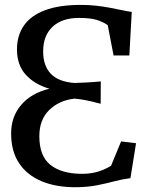

<svg xmlns="http://www.w3.org/2000/svg" viewBox="-20 -772 630 803"><path d="M298 11Q215 11.5 154 -14Q93 -39.5 59.8 -89.5Q26.5 -139.5 26.5 -214Q26.5 -284 68.5 -333.2Q110.5 -382.5 186.5 -401Q124.5 -419 87.8 -459.5Q51 -500 51 -565Q51 -623.5 80 -665.2Q109 -707 168.2 -729.2Q227.5 -751.5 318.5 -751.5Q352.5 -751.5 381.5 -748.2Q410.5 -745 436 -740.2Q461.5 -735.5 485 -730.5Q508.5 -725.5 531 -722L521 -540H455L430.5 -667Q410 -681 383.8 -689Q357.5 -697 310 -697Q239.5 -697 200 -660.2Q160.5 -623.5 160.5 -557Q160.5 -497 192.5 -463.5Q224.5 -430 291 -425Q313 -425.5 341.5 -427Q370 -428.5 401.5 -431.5L401 -338Q364 -348 338 -353Q312 -358 291 -359.5Q226.5 -352 185.5 -311.5Q144.5 -271 144.5 -202.5Q144.5 -120.5 189.5 -83.5Q234.5 -46.5 317.5 -45Q358.5 -44.5 390 -54.2Q421.5 -64 444.5 -79L486.5 -180.5L549 -173L525.5 -27Q491 -22.5 457.2 -13.5Q423.5 -4.5 385.2 3Q347 10.5 298 11Z"/></svg>

Font: Merriweather Light 18pt
Style: Regular
Weight: 400
Version: Version 2.100